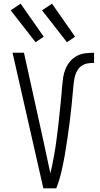

<svg xmlns="http://www.w3.org/2000/svg" viewBox="-20 -1021 540 1041"><path d="M215 0 48 -735H110L218 -245Q227 -204 235.5 -163Q244 -122 253 -81Q259 -104 263.5 -127.5Q268 -151 272.5 -174.5Q277 -198 280.5 -221.5Q284 -245 287 -268.5Q290 -292 293 -316Q296 -340 298.5 -363.5Q301 -387 303.5 -411Q306 -435 308.5 -459Q311 -483 313 -506.5Q315 -530 317 -554Q319 -578 322.5 -601.5Q326 -625 335.5 -647.5Q345 -670 360.5 -688.5Q376 -707 397 -718Q418 -729 442 -732Q466 -735 490 -735V-680Q473 -680 456.5 -677.5Q440 -675 425.5 -666Q411 -657 401.5 -642.5Q392 -628 387.5 -612Q383 -596 381 -579.5Q379 -563 377 -546V-544Q373 -498 368.5 -452.5Q364 -407 358 -361Q352 -315 345.5 -269.5Q339 -224 331 -178.5Q323 -133 312.5 -88Q302 -43 285 0ZM343 -792 208 -965 262 -1001 387 -822ZM173 -792 38 -965 92 -1001 217 -822Z"/></svg>

Font: Iosevka Term Light
Style: Regular
Weight: 300
Monospace: yes
Designer: Belleve Invis
Foundry: Belleve Invis
Version: Version 9.0.1; ttfautohint (v1.8.3)